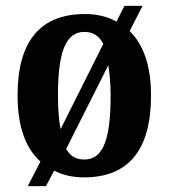

<svg xmlns="http://www.w3.org/2000/svg" viewBox="-20 -596 577 656"><path d="M118 -44 75 40H137L165 -13C194 2 228 10 267 10C418 10 496 -82 496 -270C496 -371 470 -444 423 -490L467 -576H405L378 -522C347 -540 310 -548 270 -548C119 -548 40 -457 40 -270C40 -165 67 -90 118 -44ZM333 -446 187 -155C181 -186 178 -224 178 -270C178 -414 203 -487 268 -487C298 -487 318 -474 333 -446ZM269 -51C239 -51 221 -62 206 -87L350 -373C355 -343 358 -309 358 -268C358 -125 334 -51 269 -51Z"/></svg>

Font: Noto Serif Condensed
Style: Bold
Weight: 700
Width: 3
Designer: Monotype Design Team
Foundry: Monotype Imaging Inc.
Version: Version 2.015